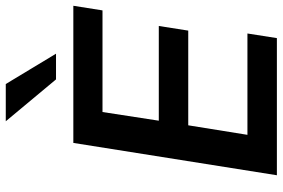

<svg xmlns="http://www.w3.org/2000/svg" viewBox="-177 -802 979 665"><g transform="rotate(-90 312.5 -469.5)"><path d="M38 0 150 -705H625L609 -604H257L227 -409H555L539 -307H211L178 -102H529L513 0ZM370 -765 225 -939H354L459 -765Z"/></g></svg>

Font: Mulish
Style: Bold Italic
Weight: 700
Italic angle: -9°
Designer: Vernon Adams
Foundry: Vernon Adams
Version: Version 3.603; ttfautohint (v1.8.3)